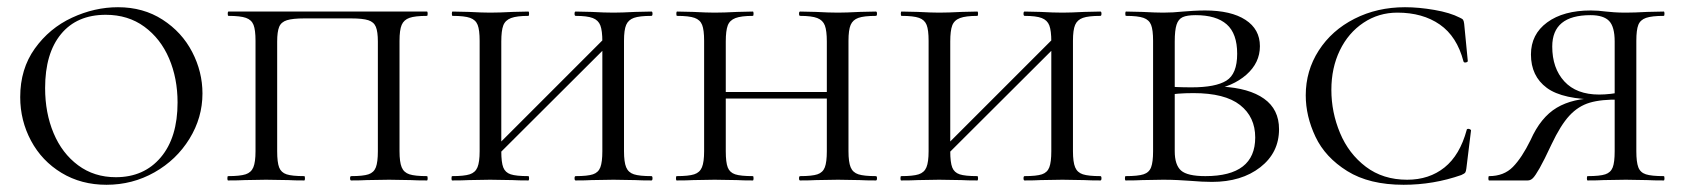

<svg xmlns="http://www.w3.org/2000/svg" viewBox="-20 -500 4665 532"><path d="M36 -231Q36 -309 76.5 -365.5Q117 -422 179.5 -451Q242 -480 307 -480Q377 -480 430.5 -445.5Q484 -411 512.5 -356Q541 -301 541 -241Q541 -174 505 -115.5Q469 -57 408 -22.5Q347 12 275 12Q205 12 150.5 -21Q96 -54 66 -110Q36 -166 36 -231ZM472 -216Q472 -283 448.5 -338Q425 -393 380 -426Q335 -459 273 -459Q193 -459 149 -405.5Q105 -352 105 -256Q105 -187 128.5 -131Q152 -75 196.5 -42Q241 -9 301 -9Q379 -9 425.5 -64Q472 -119 472 -216Z M612 -12Q645 -12 660.5 -17Q676 -22 682 -36.5Q688 -51 688 -81V-387Q688 -417 682.5 -431Q677 -445 661.5 -450.5Q646 -456 613 -456Q611 -456 611 -462Q611 -468 613 -468H1163Q1165 -468 1165 -462Q1165 -456 1163 -456Q1130 -456 1114.5 -450.5Q1099 -445 1093 -431Q1087 -417 1087 -387V-81Q1087 -51 1093 -36.5Q1099 -22 1114.5 -17Q1130 -12 1163 -12Q1165 -12 1165 -6Q1165 0 1163 0Q1135 0 1118 -1L1058 -2L996 -1Q980 0 953 0Q950 0 950 -6Q950 -12 953 -12Q986 -12 1001 -17Q1016 -22 1021.5 -36.5Q1027 -51 1027 -81V-385Q1027 -412 1021.5 -425.5Q1016 -439 1000.5 -444Q985 -449 953 -449H823Q791 -449 775 -444Q759 -439 753.5 -425.5Q748 -412 748 -385V-81Q748 -50 753.5 -36Q759 -22 774 -17Q789 -12 823 -12Q825 -12 825 -6Q825 0 823 0Q795 0 779 -1L717 -2L658 -1Q641 0 612 0Q610 0 610 -6Q610 -12 612 -12Z M1575 -456Q1572 -456 1572 -462Q1572 -468 1575 -468L1619 -467Q1655 -465 1680 -465Q1702 -465 1740 -467L1785 -468Q1788 -468 1788 -462Q1788 -456 1785 -456Q1752 -456 1736.5 -450.5Q1721 -445 1715 -431Q1709 -417 1709 -387V-81Q1709 -51 1715 -36.5Q1721 -22 1736.5 -17Q1752 -12 1785 -12Q1788 -12 1788 -6Q1788 0 1785 0Q1757 0 1740 -1L1680 -2L1619 -1Q1603 0 1575 0Q1572 0 1572 -6Q1572 -12 1575 -12Q1608 -12 1623 -17Q1638 -22 1643.5 -36.5Q1649 -51 1649 -81V-385Q1649 -415 1643.5 -429.5Q1638 -444 1622.5 -450Q1607 -456 1575 -456ZM1328 -67 1675 -414 1690 -400 1342 -53ZM1234 -456Q1232 -456 1232 -462Q1232 -468 1234 -468L1279 -467Q1317 -465 1338 -465Q1363 -465 1401 -467L1444 -468Q1446 -468 1446 -462Q1446 -456 1444 -456Q1412 -456 1396 -450Q1380 -444 1374.5 -429.5Q1369 -415 1369 -385V-81Q1369 -50 1374.5 -36Q1380 -22 1395 -17Q1410 -12 1444 -12Q1446 -12 1446 -6Q1446 0 1444 0Q1416 0 1400 -1L1338 -2L1279 -1Q1262 0 1233 0Q1231 0 1231 -6Q1231 -12 1233 -12Q1266 -12 1281.5 -17Q1297 -22 1303 -36.5Q1309 -51 1309 -81V-387Q1309 -417 1303.5 -431Q1298 -445 1282.5 -450.5Q1267 -456 1234 -456Z M2197 -456Q2194 -456 2194 -462Q2194 -468 2197 -468L2241 -467Q2277 -465 2302 -465Q2324 -465 2362 -467L2407 -468Q2410 -468 2410 -462Q2410 -456 2407 -456Q2374 -456 2358.5 -450.5Q2343 -445 2337 -431Q2331 -417 2331 -387V-81Q2331 -51 2337 -36.5Q2343 -22 2358.5 -17Q2374 -12 2407 -12Q2410 -12 2410 -6Q2410 0 2407 0Q2379 0 2362 -1L2302 -2L2241 -1Q2225 0 2197 0Q2194 0 2194 -6Q2194 -12 2197 -12Q2230 -12 2245 -17Q2260 -22 2265.5 -36.5Q2271 -51 2271 -81V-385Q2271 -415 2265.5 -429.5Q2260 -444 2244.5 -450Q2229 -456 2197 -456ZM1958 -245H2297V-227H1958ZM1856 -456Q1854 -456 1854 -462Q1854 -468 1856 -468L1901 -467Q1939 -465 1960 -465Q1985 -465 2023 -467L2066 -468Q2068 -468 2068 -462Q2068 -456 2066 -456Q2034 -456 2018 -450Q2002 -444 1996.5 -429.5Q1991 -415 1991 -385V-81Q1991 -50 1996.5 -36Q2002 -22 2017 -17Q2032 -12 2066 -12Q2068 -12 2068 -6Q2068 0 2066 0Q2038 0 2022 -1L1960 -2L1901 -1Q1884 0 1855 0Q1853 0 1853 -6Q1853 -12 1855 -12Q1888 -12 1903.5 -17Q1919 -22 1925 -36.5Q1931 -51 1931 -81V-387Q1931 -417 1925.5 -431Q1920 -445 1904.5 -450.5Q1889 -456 1856 -456Z M2819 -456Q2816 -456 2816 -462Q2816 -468 2819 -468L2863 -467Q2899 -465 2924 -465Q2946 -465 2984 -467L3029 -468Q3032 -468 3032 -462Q3032 -456 3029 -456Q2996 -456 2980.5 -450.5Q2965 -445 2959 -431Q2953 -417 2953 -387V-81Q2953 -51 2959 -36.5Q2965 -22 2980.5 -17Q2996 -12 3029 -12Q3032 -12 3032 -6Q3032 0 3029 0Q3001 0 2984 -1L2924 -2L2863 -1Q2847 0 2819 0Q2816 0 2816 -6Q2816 -12 2819 -12Q2852 -12 2867 -17Q2882 -22 2887.5 -36.5Q2893 -51 2893 -81V-385Q2893 -415 2887.5 -429.5Q2882 -444 2866.5 -450Q2851 -456 2819 -456ZM2572 -67 2919 -414 2934 -400 2586 -53ZM2478 -456Q2476 -456 2476 -462Q2476 -468 2478 -468L2523 -467Q2561 -465 2582 -465Q2607 -465 2645 -467L2688 -468Q2690 -468 2690 -462Q2690 -456 2688 -456Q2656 -456 2640 -450Q2624 -444 2618.5 -429.5Q2613 -415 2613 -385V-81Q2613 -50 2618.5 -36Q2624 -22 2639 -17Q2654 -12 2688 -12Q2690 -12 2690 -6Q2690 0 2688 0Q2660 0 2644 -1L2582 -2L2523 -1Q2506 0 2477 0Q2475 0 2475 -6Q2475 -12 2477 -12Q2510 -12 2525.5 -17Q2541 -22 2547 -36.5Q2553 -51 2553 -81V-387Q2553 -417 2547.5 -431Q2542 -445 2526.5 -450.5Q2511 -456 2478 -456Z M3524 -142Q3524 -77 3472 -36.5Q3420 4 3338 4Q3312 4 3277 1Q3263 0 3244 -1Q3225 -2 3203 -2L3145 -1Q3128 0 3099 0Q3097 0 3097 -6Q3097 -12 3099 -12Q3133 -12 3148.5 -17Q3164 -22 3169.5 -36.5Q3175 -51 3175 -81V-387Q3175 -417 3169.5 -431Q3164 -445 3148.5 -450.5Q3133 -456 3100 -456Q3098 -456 3098 -462Q3098 -468 3100 -468L3145 -467Q3183 -465 3203 -465Q3230 -465 3258 -468Q3268 -469 3286.5 -470Q3305 -471 3319 -471Q3391 -471 3431 -445Q3471 -419 3471 -372Q3471 -326 3433.5 -293Q3396 -260 3335 -250L3365 -260Q3441 -256 3482.5 -226.5Q3524 -197 3524 -142ZM3235 -385V-256L3210 -261Q3237 -258 3282 -258Q3348 -258 3378 -276.5Q3408 -295 3408 -351Q3408 -407 3379 -432.5Q3350 -458 3293 -458Q3269 -458 3257 -452.5Q3245 -447 3240 -431.5Q3235 -416 3235 -385ZM3458 -119Q3458 -176 3416 -209Q3374 -242 3287 -242Q3241 -242 3210 -236L3235 -244V-81Q3235 -43 3252.5 -27.5Q3270 -12 3320 -12Q3458 -12 3458 -119Z M4025 -451Q4032 -448 4034 -445Q4036 -442 4037 -434L4047 -331Q4047 -328 4041.5 -327Q4036 -326 4035 -330Q4017 -399 3969.5 -432Q3922 -465 3852 -465Q3800 -465 3758 -437Q3716 -409 3692.5 -360.5Q3669 -312 3669 -251Q3669 -189 3693 -131.5Q3717 -74 3764.5 -38Q3812 -2 3879 -2Q3940 -2 3982.5 -36Q4025 -70 4044 -140Q4044 -143 4049 -143Q4051 -143 4053.5 -141.5Q4056 -140 4056 -139L4043 -33Q4042 -25 4040 -22Q4038 -19 4029 -15Q3952 12 3869 12Q3774 12 3713 -26Q3652 -64 3625 -121Q3598 -178 3598 -236Q3598 -304 3634 -360Q3670 -416 3733 -448Q3796 -480 3873 -480Q3911 -480 3954.5 -472.5Q3998 -465 4025 -451Z M4106 -12Q4147 -12 4172 -37.5Q4197 -63 4221 -112Q4249 -175 4293.5 -201.5Q4338 -228 4406 -228L4413 -224Q4310 -224 4266 -256.5Q4222 -289 4222 -349Q4222 -405 4267 -438Q4312 -471 4388 -471Q4408 -471 4430 -468Q4439 -467 4452.5 -466Q4466 -465 4485 -465Q4508 -465 4544 -467L4590 -468Q4592 -468 4592 -462Q4592 -456 4590 -456Q4557 -456 4541 -450.5Q4525 -445 4519.5 -431Q4514 -417 4514 -387V-81Q4514 -51 4519.5 -36.5Q4525 -22 4540.5 -17Q4556 -12 4590 -12Q4592 -12 4592 -6Q4592 0 4590 0Q4561 0 4544 -1L4485 -2L4423 -1Q4407 0 4379 0Q4377 0 4377 -6Q4377 -12 4379 -12Q4413 -12 4428 -17Q4443 -22 4448.5 -36Q4454 -50 4454 -81V-385Q4454 -426 4438.5 -442Q4423 -458 4387 -458Q4281 -458 4281 -371Q4281 -311 4314.5 -274.5Q4348 -238 4411 -238Q4426 -238 4443.5 -240Q4461 -242 4471 -245L4469 -224Q4417 -225 4385 -215.5Q4353 -206 4328.5 -179.5Q4304 -153 4279 -100Q4258 -55 4246 -34Q4234 -13 4227.5 -6.5Q4221 0 4213 0H4106Q4104 0 4104 -6Q4104 -12 4106 -12Z"/></svg>

Font: Cormorant SC
Style: Regular
Weight: 400
Designer: Christian Thalmann (Catharsis Fonts)
Foundry: Catharsis Fonts
Version: Version 4.000